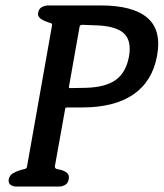

<svg xmlns="http://www.w3.org/2000/svg" viewBox="-20 -684 600 704"><path d="M281 -290H227Q219 -290 219 -285L181 -73Q181 -71 183 -67.5Q185 -64 199 -62Q214 -59 224.5 -51Q235 -43 232 -27Q230 -13 219.5 -6.5Q209 0 196 0H40Q28 0 19 -6Q10 -12 12 -27Q15 -41 27.5 -48.5Q40 -56 57 -61Q64 -63 71 -64.5Q78 -66 79 -73L171 -592Q172 -598 165.5 -599.5Q159 -601 152 -604Q138 -609 131 -614Q126 -617 122 -623Q118 -629 120 -637Q122 -652 133.5 -658Q145 -664 157 -664H350Q467 -664 520 -619Q573 -574 556 -480Q539 -386 469.5 -338Q400 -290 281 -290ZM335 -591 283 -593Q273 -593 272 -587L233 -367Q232 -363 233 -362Q234 -361 239 -361L295 -362Q367 -364 404.5 -391Q442 -418 453 -477Q463 -534 435 -561Q407 -588 335 -591Z"/></svg>

Font: Jura
Style: Bold Italic
Weight: 700
Designer: Ed Merritt
Foundry: Ten by Twenty
Version: Version 1.007